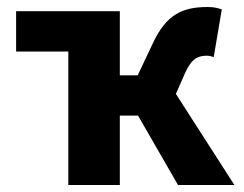

<svg xmlns="http://www.w3.org/2000/svg" viewBox="-20 -528 696 548"><path d="M175 0H322V-198H374L488 0H649L482 -260L508 -319C527 -362 546 -369 571 -369C578 -369 584 -367 590 -365L613 -501C600 -506 587 -508 573 -508C502 -508 455 -488 416 -404L373 -313H322V-496H26V-381H175Z"/></svg>

Font: Giro Sans Regular
Style: Bold
Weight: 700
Designer: Paul D. Hunt
Foundry: Adobe Systems Incorporated
Version: Version 1.000;PS 1.0;hotconv 1.0.88;makeotf.lib2.5.647800